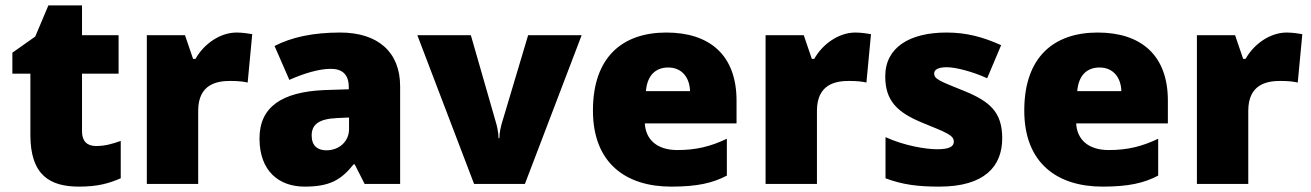

<svg xmlns="http://www.w3.org/2000/svg" viewBox="-20 -777 4874 714"><path d="M337 -234C304 -234 285 -252 285 -288V-503H421V-646H285V-757H160L111 -641L26 -581V-503H93V-275C93 -125 166 -83 274 -83C346 -83 387 -96 429 -114V-253C398 -242 371 -234 337 -234Z M860 -656C797 -656 737 -612 707 -558H698L668 -646H526V-93H717V-365C717 -465 788 -476 836 -476C871 -476 888 -473 901 -470L918 -650C907 -652 881 -656 860 -656Z M1245 -656C1145 -656 1065 -639 1001 -606L1056 -480C1110 -504 1166 -521 1210 -521C1251 -521 1277 -502 1277 -453V-445L1185 -442C1029 -435 945 -380 945 -262C945 -141 1017 -83 1113 -83C1205 -83 1248 -107 1295 -166H1299L1336 -93H1468V-456C1468 -584 1385 -656 1245 -656ZM1234 -338 1278 -340V-297C1278 -250 1240 -218 1194 -218C1161 -218 1139 -235 1139 -273C1139 -313 1164 -335 1234 -338Z M1743 -93H1932L2143 -646H1944L1846 -318C1843 -307 1837 -285 1837 -263H1834C1834 -284 1827 -313 1825 -319L1731 -646H1532Z M2458 -656C2295 -656 2185 -565 2185 -366C2185 -169 2309 -83 2476 -83C2572 -83 2630 -96 2683 -124V-261C2622 -232 2568 -219 2499 -219C2421 -219 2381 -260 2378 -318H2719V-403C2719 -572 2619 -656 2458 -656ZM2465 -526C2517 -526 2545 -487 2546 -438H2382C2387 -499 2420 -526 2465 -526Z M3161 -656C3098 -656 3038 -612 3008 -558H2999L2969 -646H2827V-93H3018V-365C3018 -465 3089 -476 3137 -476C3172 -476 3189 -473 3202 -470L3219 -650C3208 -652 3182 -656 3161 -656Z M3707 -263C3707 -360 3661 -400 3565 -439C3473 -476 3454 -483 3454 -504C3454 -519 3471 -527 3501 -527C3534 -527 3596 -511 3651 -486L3703 -609C3634 -640 3573 -656 3500 -656C3363 -656 3272 -601 3272 -493C3272 -402 3317 -359 3409 -321C3502 -283 3527 -274 3527 -250C3527 -231 3508 -222 3465 -222C3423 -222 3343 -235 3273 -267V-114C3337 -90 3394 -83 3473 -83C3641 -83 3707 -158 3707 -263Z M4062 -656C3899 -656 3789 -565 3789 -366C3789 -169 3913 -83 4080 -83C4176 -83 4234 -96 4287 -124V-261C4226 -232 4172 -219 4103 -219C4025 -219 3985 -260 3982 -318H4323V-403C4323 -572 4223 -656 4062 -656ZM4069 -526C4121 -526 4149 -487 4150 -438H3986C3991 -499 4024 -526 4069 -526Z M4765 -656C4702 -656 4642 -612 4612 -558H4603L4573 -646H4431V-93H4622V-365C4622 -465 4693 -476 4741 -476C4776 -476 4793 -473 4806 -470L4823 -650C4812 -652 4786 -656 4765 -656Z"/></svg>

Font: Noto Sans Telugu UI Black
Style: Regular
Weight: 900
Designer: Jelle Bosma - Monotype Design Team
Foundry: Monotype Imaging Inc.
Version: Version 2.005